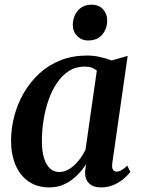

<svg xmlns="http://www.w3.org/2000/svg" viewBox="-20 -786 599 816"><path d="M457.5 -94Q454.5 -73 460.2 -64.8Q466 -56.5 476 -56.5Q485 -56.5 495.8 -62.5Q506.5 -68.5 521 -82L534 -55.5Q527 -45.5 509.8 -29.8Q492.5 -14 466.8 -1.8Q441 10.5 408.5 10.5Q376 10.5 358.2 -7.2Q340.5 -25 341.5 -57L346 -88.5Q331 -64.5 308.5 -41.8Q286 -19 256.2 -4.2Q226.5 10.5 190 10.5Q138 10.5 101.5 -14.8Q65 -40 46 -84.8Q27 -129.5 27 -187.5Q27 -240.5 40.8 -292.8Q54.5 -345 81.2 -391.2Q108 -437.5 147 -473.5Q186 -509.5 237.2 -529.8Q288.5 -550 350.5 -550Q377.5 -550 405.2 -543.8Q433 -537.5 454.5 -529L522.5 -548.5ZM391.5 -486Q382.5 -494 369.8 -498.5Q357 -503 340.5 -503Q302 -503 272.5 -484Q243 -465 221.2 -432.2Q199.5 -399.5 185.5 -358.5Q171.5 -317.5 164.8 -273.2Q158 -229 158 -187Q158 -142.5 167.5 -113Q177 -83.5 193.5 -69.2Q210 -55 231.5 -55Q249.5 -55 265.8 -63Q282 -71 296.5 -84.5Q311 -98 323 -115Q335 -132 343.5 -150.5ZM354.5 -614Q325.5 -614 307 -634Q288.5 -654 289.5 -682Q290.5 -718 312 -742Q333.5 -766 369 -766Q401 -766 418.2 -746.2Q435.5 -726.5 435.5 -700Q435.5 -663.5 414.5 -638.8Q393.5 -614 354.5 -614Z"/></svg>

Font: Merriweather 60pt SemiBold
Style: Italic
Weight: 600
Italic angle: -7.8°
Version: Version 2.101